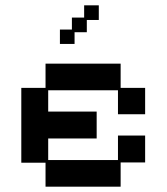

<svg xmlns="http://www.w3.org/2000/svg" viewBox="-20 -689 626 721"><path d="M151 12V-78H60V-359H151V-450H433V-359H525V-260H423V-350H161V-270H343V-169H161V-88H423V-180H525V-79H433V12ZM205 -524V-578H250V-623H296V-669H351V-614H306V-568H260V-524Z"/></svg>

Font: Pixelify Sans
Style: Regular
Weight: 400
Designer: Stefie Justprince
Foundry: Typecalism Foundryline
Version: Version 1.000;February 13, 2025;FontCreator 15.0.0.3015 64-b